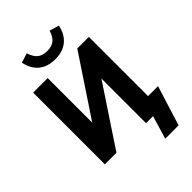

<svg xmlns="http://www.w3.org/2000/svg" viewBox="-314 -1047 1335 1335"><g transform="rotate(-45 353.5 -379.5)"><path d="M484 171 535 0H466V-478L488 -472L175 0H61V-705H204V-228L182 -234L495 -705H609V-123H707L615 171ZM335 -760Q283 -760 245.5 -778Q208 -796 185 -829Q162 -862 153 -908L223 -930Q238 -882 264.5 -861Q291 -840 335 -840Q381 -840 407 -861.5Q433 -883 447 -929L517 -908Q502 -836 455.5 -798Q409 -760 335 -760Z"/></g></svg>

Font: Nunito Sans 12pt ExtraLight
Style: Weight 830 Width 84 Optical size 12.0 YTLC 445
Weight: 830
Width: 4
Designer: Vernon Adams
Foundry: Vernon Adams
Version: Version 3.101;gftools[0.9.27]